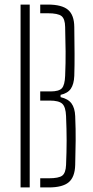

<svg xmlns="http://www.w3.org/2000/svg" viewBox="-20 -820 407 840"><path d="M70 0V-800H110V0ZM156 0V-40H193Q237.5 -40 252.5 -51.8Q267.5 -63.5 269 -98Q271.5 -156.5 271.5 -205Q271.5 -253.5 269 -312Q267.5 -352 252.5 -366Q237.5 -380 197 -380H156V-420H201Q238.5 -420 251 -434.2Q263.5 -448.5 265 -488Q267.5 -546.5 267 -595Q266.5 -643.5 265 -702Q264.5 -737.5 249 -749.8Q233.5 -762 189 -762H156V-800H189Q250.5 -800 277.5 -777.2Q304.5 -754.5 305 -702Q306 -632.5 306.2 -584Q306.5 -535.5 305 -488Q303.5 -452 290 -432Q276.5 -412 245 -405V-395Q278 -387.5 292.8 -367.5Q307.5 -347.5 309 -312Q311.5 -253 311 -204.8Q310.5 -156.5 309 -98Q307.5 -45.5 280.8 -22.8Q254 0 193 0Z"/></svg>

Font: Big Shoulders Stencil Text Thin
Style: Regular
Weight: 100
Designer: Patric King
Foundry: XO Type Co
Version: Version 2.001